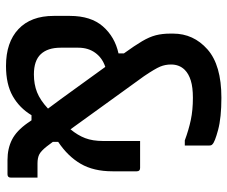

<svg xmlns="http://www.w3.org/2000/svg" viewBox="-79 -670 758 640"><g transform="rotate(90 300.0 -350.0)"><path d="M200 9Q121 9 77 -32.5Q33 -74 33 -150V-204Q33 -274 68 -314Q103 -354 158 -366V-384Q132 -420 117.5 -444.5Q103 -469 97.5 -490.5Q92 -512 92 -539V-548Q92 -616 144.5 -662.5Q197 -709 306 -709Q372 -709 413 -698Q454 -687 461 -679Q465 -676 465 -669V-587H448Q413 -600 380 -607Q347 -614 306 -614Q271 -614 248.5 -607Q226 -600 213 -587Q195 -569 195 -541Q195 -522 202 -505Q209 -488 234 -451Q284 -382 330.5 -317.5Q377 -253 411 -206Q431 -230 440.5 -255Q450 -280 450 -315V-438H540Q551 -438 551 -427V-346Q551 -283 526 -240Q501 -197 453 -165V-147Q463 -133 468 -127Q483 -108 494.5 -102Q506 -96 525 -96H572V-7Q572 4 561 4H513Q475 4 445.5 -11Q416 -26 390 -63Q386 -68 381 -76H364Q340 -36 300.5 -13.5Q261 9 200 9ZM139 -173Q139 -130 160.5 -107Q182 -84 228 -84Q261 -84 287.5 -94.5Q314 -105 342 -131Q312 -171 275 -222.5Q238 -274 203 -322Q173 -312 156 -288.5Q139 -265 139 -232Z"/></g></svg>

Font: Recursive Sn Lnr St Med
Style: Regular
Weight: 500
Version: Version 1.085;hotconv 1.1.0;makeotfexe 2.6.0; ttfautohint (v